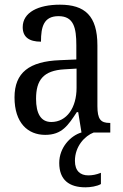

<svg xmlns="http://www.w3.org/2000/svg" viewBox="-20 -566 527 820"><path d="M173 10C245 10 271 -31 308 -87H314L328 0H327C281 14 233 64 233 130C233 203 276 234 345 234C365 234 394 230 411 220V172C391 180 374 183 357 183C323 183 300 164 300 121C300 58 343 14 380 0H451V-41H448C410 -41 396 -57 396 -113V-372C396 -499 342 -546 236 -546C143 -546 77 -513 77 -450C77 -408 104 -388 155 -388C155 -452 167 -497 230 -497C295 -497 306 -447 306 -373V-312L236 -309C105 -304 42 -256 42 -150C42 -41 99 10 173 10ZM199 -45C154 -45 134 -82 134 -144C134 -223 164 -265 256 -270L307 -273V-191C307 -106 265 -45 199 -45Z"/></svg>

Font: Noto Serif Myanmar Condensed
Style: Regular
Weight: 400
Width: 3
Designer: Ben Mitchell and the Monotype Design Team
Foundry: Monotype Imaging Inc.
Version: Version 2.106